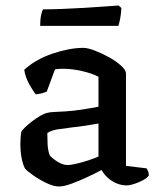

<svg xmlns="http://www.w3.org/2000/svg" viewBox="-20 -674 580 698"><path d="M194 4Q175 4 149 -8.5Q123 -21 101 -36.5Q79 -52 72 -60Q65 -70 59.5 -95Q54 -120 54 -151Q54 -163 55 -173.5Q56 -184 57 -194Q59 -199 69.5 -209.5Q80 -220 95.5 -232Q111 -244 126.5 -253Q142 -262 153 -264Q160 -266 177.5 -267Q195 -268 217 -269Q231 -270 246 -271.5Q261 -273 276.5 -275.5Q292 -278 307.5 -280.5Q323 -283 338 -286V-395Q313 -408 276.5 -416Q240 -424 211 -424Q202 -424 194 -423.5Q186 -423 180 -422L150 -341Q146 -340 137.5 -336.5Q129 -333 110 -331Q101 -342 87 -366.5Q73 -391 68 -420Q88 -439 114.5 -454Q141 -469 170.5 -479Q200 -489 229 -494.5Q258 -500 283 -500Q299 -500 325 -490Q351 -480 377 -465.5Q403 -451 420.5 -435Q438 -419 438 -407V-71L513 -62Q515 -59 518 -52.5Q521 -46 521 -36Q515 -27 500 -19Q485 -11 468.5 -5.5Q452 0 440 0Q421 0 402.5 -8Q384 -16 370.5 -29Q357 -42 349 -56Q327 -44 297 -30Q267 -16 239.5 -6Q212 4 194 4ZM226 -74Q237 -74 258.5 -79Q280 -84 302.5 -91.5Q325 -99 338 -105V-225Q316 -221 290 -217Q264 -213 243 -211Q217 -208 191 -204Q165 -200 152 -190Q152 -174 153 -150.5Q154 -127 161 -109Q169 -99 188.5 -86.5Q208 -74 226 -74ZM126 -580Q126 -603 129.6 -619.5Q133.2 -636 136.8 -640Q165.6 -640 205.7 -641.5Q245.7 -643 287.1 -645.5Q328.5 -648 361.8 -650.5Q395.1 -653 411.3 -654L421.2 -645Q420.3 -623 416.7 -605.5Q413.1 -588 410.4 -580Z"/></svg>

Font: Texturina Medium 12pt Medium
Style: Regular
Weight: 500
Version: Version 1.002